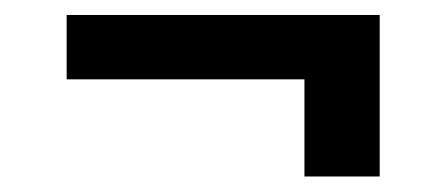

<svg xmlns="http://www.w3.org/2000/svg" viewBox="-20 -413 580 250"><path d="M474.4 -183.2H376.4V-309.7H66.8V-393.5H474.4Z"/></svg>

Font: Linik Sans
Style: Regular
Weight: 400
Designer: Rasmus Andersson (font), Marc Monis (original base), Kil Hyung-jin (Pretendard portions), Cristiano Sobral (main changes
Foundry: rsms
Version: Version 3.018;May 31, 2022;FontCreator 14.0.0.2814 64-bit; t